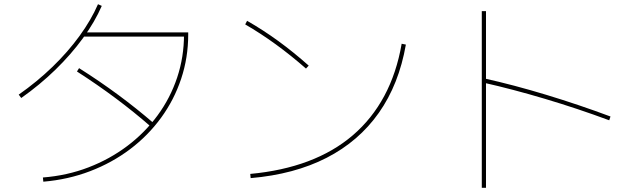

<svg xmlns="http://www.w3.org/2000/svg" viewBox="-20 -833 3040 913"><path d="M184 11Q299 2 400.5 -37Q502 -76 585.5 -139Q669 -202 729.5 -284.5Q790 -367 822.5 -464.5Q855 -562 855 -669L865 -659H376V-679H875V-669Q875 -559 841.5 -458.5Q808 -358 746 -273Q684 -188 598.5 -123.5Q513 -59 408.5 -19Q304 21 186 31ZM69 -383Q156 -444 229.5 -515Q303 -586 358.5 -662.5Q414 -739 446 -813L464 -805Q431 -729 374.5 -651.5Q318 -574 243.5 -501.5Q169 -429 81 -367ZM697 -231Q618 -300 531 -365Q444 -430 346 -493L356 -509Q454 -447 542 -382Q630 -317 711 -247Z M1170 -6Q1322 -20 1444.5 -66Q1567 -112 1658 -190Q1749 -268 1807.5 -377Q1866 -486 1890 -625L1910 -621Q1877 -432 1781.5 -296.5Q1686 -161 1533 -82.5Q1380 -4 1172 14ZM1435 -507Q1363 -570 1291.5 -622Q1220 -674 1146 -717L1155 -734Q1232 -690 1304 -637.5Q1376 -585 1448 -521Z M2877 -261Q2726 -317 2571.5 -363Q2417 -409 2279 -440L2283 -460Q2423 -429 2578 -382Q2733 -335 2883 -279ZM2271 60V-780H2291V60Z"/></svg>

Font: M PLUS 2 Thin Thin
Style: Regular
Weight: 250
Version: Version 1.001